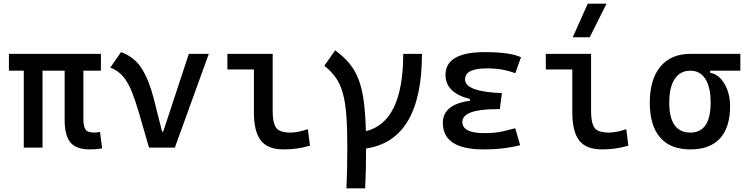

<svg xmlns="http://www.w3.org/2000/svg" viewBox="-20 -815 4142 1060"><path d="M472.7 9.8Q400.9 9.8 368.9 -28.6Q336.9 -66.9 336.9 -151.4V-424.8H214.8V0H111.3V-424.8H29.3V-517.6H537.1V-424.8H440.4V-156.2Q440.4 -117.7 451.9 -100.3Q463.4 -83 502 -83Q508.8 -83 515.9 -84Q522.9 -85 532.2 -86.9L543.9 3.9Q525.9 7.3 510.7 8.5Q495.6 9.8 472.7 9.8Z M802.7 0 747.6 -190.4Q728.5 -255.9 708.7 -306.4Q689 -356.9 660.9 -391.1Q632.8 -425.3 588.9 -441.9L648.4 -527.3Q723.6 -499.5 763.4 -435.3Q803.2 -371.1 828.1 -273.4L875 -87.9H880.9L1022.5 -517.6H1132.8L945.3 0Z M1544.9 9.8Q1458.5 9.8 1420.2 -39.1Q1381.8 -87.9 1381.8 -195.3V-431.6H1235.4V-517.6H1485.4V-200.2Q1485.4 -138.7 1503.7 -110.8Q1522 -83 1584 -83Q1622.1 -83 1679.7 -101.6L1691.4 -10.7Q1653.8 0 1619.1 4.9Q1584.5 9.8 1544.9 9.8Z M1892.6 224.6Q1895 176.8 1896.2 119.4Q1897.5 62 1897.5 -4.9Q1897.5 -108.9 1891.8 -181.2Q1886.2 -253.4 1872.1 -302.7Q1857.9 -352.1 1833.3 -387Q1808.6 -421.9 1770.5 -451.7L1830.1 -537.1Q1876.5 -503.4 1908.2 -465.6Q1939.9 -427.7 1959.2 -377.7Q1978.5 -327.6 1988 -258.1Q1997.6 -188.5 2000 -90.8Q2206.1 -141.1 2206.1 -517.6H2309.6Q2309.6 -41 2001 4.9Q2001 68.8 1999.8 123.5Q1998.5 178.2 1996.1 224.6Z M2649.4 9.8Q2424.8 9.8 2424.8 -136.7Q2424.8 -238.3 2574.2 -258.8V-268.6Q2439.5 -302.7 2439.5 -401.4Q2439.5 -527.3 2657.2 -527.3Q2795.4 -527.3 2856.4 -499L2824.7 -410.6Q2757.3 -437.5 2668 -437.5Q2547.4 -437.5 2547.4 -377Q2547.4 -308.6 2751 -300.8L2739.3 -212.4H2723.6Q2532.7 -212.4 2532.7 -141.6Q2532.7 -80.1 2653.3 -80.1Q2713.9 -80.1 2753.7 -89.4Q2793.5 -98.6 2824.7 -106.9L2851.6 -13.7Q2812.5 -2.9 2761.5 3.4Q2710.4 9.8 2649.4 9.8Z M3302.7 9.8Q3216.3 9.8 3178 -39.1Q3139.6 -87.9 3139.6 -195.3V-431.6H2993.2V-517.6H3243.2V-200.2Q3243.2 -138.7 3261.5 -110.8Q3279.8 -83 3341.8 -83Q3379.9 -83 3437.5 -101.6L3449.2 -10.7Q3411.6 0 3377 4.9Q3342.3 9.8 3302.7 9.8ZM3142.1 -609.4 3225.1 -794.9H3328.6L3235.8 -609.4Z M3791.5 9.8Q3681.2 9.8 3624.3 -55.9Q3567.4 -121.6 3567.4 -249Q3567.4 -377.4 3626.2 -447.5Q3685.1 -517.6 3791.5 -517.6H4067.4V-424.8H3900.9V-413.1Q3932.6 -408.2 3957.3 -382.3Q3981.9 -356.4 3996.3 -316.7Q4010.7 -276.9 4010.7 -229.5Q4010.7 -111.8 3955.1 -51Q3899.4 9.8 3791.5 9.8ZM3791.5 -83Q3903.3 -83 3903.3 -249Q3903.3 -333.5 3874.3 -379.2Q3845.2 -424.8 3791.5 -424.8Q3735.4 -424.8 3705.1 -379.2Q3674.8 -333.5 3674.8 -249Q3674.8 -83 3791.5 -83Z"/></svg>

Font: Cascadia Mono PL
Style: Regular
Weight: 400
Monospace: yes
Designer: Aaron Bell
Foundry: Saja Typeworks
Version: Version 2404.023; ttfautohint (v1.8.4)